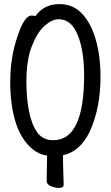

<svg xmlns="http://www.w3.org/2000/svg" viewBox="-20 -739 540 938"><path d="M268 179Q249 179 228.5 170.5Q208 162 208 145L210 21Q161 14 123 -25Q76 -72 53 -153Q30 -234 30 -337Q30 -457 64 -557Q98 -663 134 -663Q150 -663 153 -660Q194 -719 271 -719Q337 -719 381 -672Q425 -625 448 -545Q471 -465 471 -363Q471 -209 417 -93Q369 3 288 19V56L291 163Q291 179 268 179ZM240 -54Q391 -54 391 -371Q391 -486 362 -562Q331 -645 267 -645Q234 -645 198 -613Q162 -581 135.5 -513.5Q109 -446 109 -339Q109 -260 122 -194.5Q135 -129 162.5 -91.5Q190 -54 240 -54Z"/></svg>

Font: LXGW WenKai Mono Medium
Style: Regular
Weight: 500
Monospace: yes
Designer: LXGW / Fontworks Inc.
Foundry: LXGW / Fontworks Inc.
Version: Version 1.520; June 14, 2025